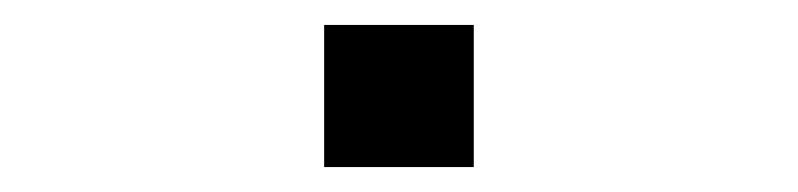

<svg xmlns="http://www.w3.org/2000/svg" viewBox="-20 -453 640 154"><path d="M240 -319V-433H360V-319Z"/></svg>

Font: Chivo Mono Light
Style: Regular
Weight: 300
Monospace: yes
Designer: Hector Gatti
Foundry: Omnibus-Type
Version: Version 1.008